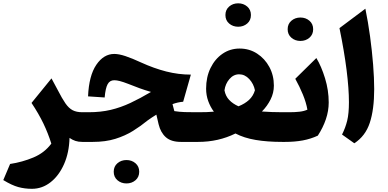

<svg xmlns="http://www.w3.org/2000/svg" viewBox="-20 -864 2365 1169"><path d="M293.5 -386.7 331.5 -315.9Q357.9 -264.2 378.4 -234.6Q398.9 -205.1 422.4 -192.9Q445.8 -180.7 481 -180.7H481.4V0H481Q457 0 439 -6.1Q420.9 -12.2 403.3 -24.4Q400.9 65.4 369.9 135.5Q338.9 205.6 287.8 245.6Q236.8 285.6 174.3 285.6Q130.4 285.6 91.3 274.9Q52.2 264.2 0 232.4L41.5 134.3Q116.2 123 183.6 94.7Q251 66.4 292.5 10.3Q272.9 -52.2 244.4 -111.8Q215.8 -171.4 171.9 -237.3Z M675.8 -535.6Q704.1 -535.6 744.4 -522.2Q784.7 -508.8 839.4 -483.4Q917.5 -447.8 992.2 -428.7Q1066.9 -409.7 1142.1 -409.7L1095.2 -244.6Q1061.5 -241.7 1030.3 -230L1041.5 -187.5Q1072.3 -182.6 1103.8 -181.6Q1135.3 -180.7 1169.9 -180.7H1186V0H1081.5Q1022 0 990 -28.3Q958 -56.6 945.8 -106.9L932.1 -166Q919.4 -158.2 905.5 -149.2Q891.6 -140.1 878.4 -130.4Q837.4 -96.7 789.6 -66.9Q741.7 -37.1 682.1 -18.6Q622.6 0 544.9 0H481.4Q471.2 0 466.1 -8.1Q460.9 -16.1 460.9 -37.6V-143.1Q460.9 -164.6 466.1 -172.6Q471.2 -180.7 481.4 -180.7H520Q593.3 -180.7 654.1 -195.1Q714.8 -209.5 773.7 -237.1Q832.5 -264.6 899.4 -304.2Q861.3 -315.4 829.6 -326.9Q797.9 -338.4 760.3 -353.5Q730 -365.2 710 -370.4Q689.9 -375.5 675.8 -375.5Q648.4 -375.5 635.3 -351.3Q622.1 -327.1 617.2 -270.5L516.1 -277.3Q521.5 -403.3 566.4 -469.5Q611.3 -535.6 675.8 -535.6ZM672.4 181.6Q672.4 149.4 695.1 129.9Q717.8 110.4 750 110.4Q782.2 110.4 804.9 129.9Q827.6 149.4 827.6 181.6Q827.6 213.9 804.9 233.4Q782.2 252.9 750 252.9Q717.8 252.9 695.1 233.4Q672.4 213.9 672.4 181.6Z M1439 -568.4Q1498 -568.4 1545.2 -537.8Q1592.3 -507.3 1619.9 -456.3Q1647.5 -405.3 1647.5 -342.8Q1647.5 -298.3 1627.4 -258.3Q1607.4 -218.3 1574.7 -185.1Q1601.1 -183.1 1634.8 -181.9Q1668.5 -180.7 1698.7 -180.7H1699.2V0H1698.7Q1606.9 0 1536.4 -12Q1465.8 -23.9 1413.6 -51.3Q1310.1 0 1186 0Q1175.8 0 1170.7 -8.1Q1165.5 -16.1 1165.5 -37.6V-143.1Q1165.5 -164.6 1170.7 -172.6Q1175.8 -180.7 1186 -180.7Q1210.9 -180.7 1236.8 -181.4Q1262.7 -182.1 1282.2 -184.1Q1260.7 -212.9 1247.8 -248.5Q1234.9 -284.2 1234.9 -324.2Q1234.9 -394.5 1261.7 -449.7Q1288.6 -504.9 1334.7 -536.6Q1380.9 -568.4 1439 -568.4ZM1436 -411.6Q1401.9 -411.6 1377 -382.8Q1352.1 -354 1346.7 -314Q1353.5 -278.3 1375.7 -255.1Q1397.9 -231.9 1432.1 -216.8Q1471.2 -232.4 1496.6 -256.1Q1522 -279.8 1532.2 -314.5Q1524.4 -353.5 1497.6 -382.6Q1470.7 -411.6 1436 -411.6ZM1352.5 -772.5Q1352.5 -804.7 1375.2 -824.2Q1397.9 -843.8 1430.2 -843.8Q1462.4 -843.8 1485.1 -824.2Q1507.8 -804.7 1507.8 -772.5Q1507.8 -740.2 1485.1 -720.7Q1462.4 -701.2 1430.2 -701.2Q1397.9 -701.2 1375.2 -720.7Q1352.5 -740.2 1352.5 -772.5Z M1731.4 -686Q1731.4 -718.3 1754.2 -737.8Q1776.9 -757.3 1809.1 -757.3Q1841.3 -757.3 1864 -737.8Q1886.7 -718.3 1886.7 -686Q1886.7 -653.8 1864 -634.3Q1841.3 -614.7 1809.1 -614.7Q1776.9 -614.7 1754.2 -634.3Q1731.4 -653.8 1731.4 -686ZM1699.2 0Q1689 0 1683.8 -8.1Q1678.7 -16.1 1678.7 -37.6V-143.1Q1678.7 -164.6 1683.8 -172.6Q1689 -180.7 1699.2 -180.7H1741.7Q1774.9 -180.7 1803.2 -183.8Q1831.5 -187 1851.6 -196.3Q1844.2 -239.3 1824.2 -288.1Q1804.2 -336.9 1777.8 -384.3L1906.2 -510.7Q1936.5 -460.4 1959 -387.5Q1981.4 -314.5 1981.4 -240.2Q1981.4 -189 1964.1 -137.9Q1946.8 -86.9 1915 -38.1Q1872.1 -18.1 1823.5 -9Q1774.9 0 1714.8 0Z M2204.6 -811Q2221.2 -730 2233.2 -642.1Q2245.1 -554.2 2251.7 -471.2Q2258.3 -388.2 2258.3 -321.8Q2258.3 -197.3 2231.4 -116.2Q2204.6 -35.2 2137.2 8.3L2062.5 -44.9Q2083.5 -86.4 2094 -129.9Q2104.5 -173.3 2104.5 -241.7Q2104.5 -324.2 2090.1 -438.5Q2075.7 -552.7 2046.9 -692.9Z"/></svg>

Font: Pinar DS4-Bold
Style: Regular
Weight: 700
Designer: Amin Abedi
Version: Version 2.000